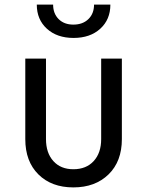

<svg xmlns="http://www.w3.org/2000/svg" viewBox="-20 -805 640 835"><path d="M299 10Q204 10 147 -46.5Q90 -103 90 -200V-550H180V-200Q180 -140 212 -104.5Q244 -69 299 -69Q355 -69 387.5 -104.5Q420 -140 420 -200V-550H510V-200Q510 -103 452 -46.5Q394 10 299 10ZM300 -640Q228 -640 184 -680Q140 -720 140 -785H211Q211 -746 235 -722Q259 -698 299 -698Q340 -698 364.5 -722Q389 -746 389 -785H460Q460 -720 416 -680Q372 -640 300 -640Z"/></svg>

Font: JetBrainsMono NFM
Style: Regular
Weight: 400
Monospace: yes
Designer: Philipp Nurullin, Konstantin Bulenkov
Foundry: JetBrains
Version: Version 2.304; ttfautohint (v1.8.4.7-5d5b);Nerd Fonts 3.3.0